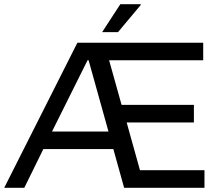

<svg xmlns="http://www.w3.org/2000/svg" viewBox="-21 -888 1041 908"><path d="M-1 0 345 -686H940V-603H495L554 -392H896V-309H578L641 -83H946V0H566L515 -183H184L94 0ZM225 -266H492L398 -603H393ZM462 -736 548 -868H644L645 -865L537 -736Z"/></svg>

Font: Archivo VF Beta
Style: Regular
Weight: 400
Designer: Hector Gatti
Foundry: Omnibus-Type
Version: Version 1.002